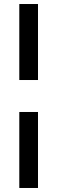

<svg xmlns="http://www.w3.org/2000/svg" viewBox="-20 -743 285 955"><path d="M76 -345V-723H169V-345ZM76 192V-186H169V192Z"/></svg>

Font: Archivo Variable SemiBold
Style: Regular
Weight: 600
Designer: Hector Gatti
Foundry: Omnibus-Type
Version: Version 2.001